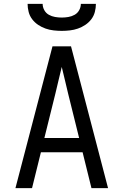

<svg xmlns="http://www.w3.org/2000/svg" viewBox="-20 -975 640 995"><path d="M60 0 188 -490 252 -735H348L412 -490L540 0H454L408 -186H192L146 0ZM390 -260 333 -490Q325 -525 316.5 -559.5Q308 -594 300 -628Q292 -594 283.5 -559.5Q275 -525 267 -490L210 -260ZM300 -815Q279 -815 257.5 -817.5Q236 -820 216 -827Q196 -834 178 -846Q160 -858 147 -875Q134 -892 128.5 -913Q123 -934 123 -955H201Q201 -938 209.5 -922.5Q218 -907 233 -898.5Q248 -890 265.5 -887Q283 -884 300 -884Q317 -884 334.5 -887Q352 -890 367 -898.5Q382 -907 390.5 -922.5Q399 -938 399 -955H477Q477 -934 471.5 -913Q466 -892 453 -875Q440 -858 422 -846Q404 -834 384 -827Q364 -820 342.5 -817.5Q321 -815 300 -815Z"/></svg>

Font: Iosevka SS04 Extended
Style: Regular
Weight: 400
Width: 7
Monospace: yes
Designer: Belleve Invis
Foundry: Belleve Invis
Version: Version 19.0.0; ttfautohint (v1.8.4)